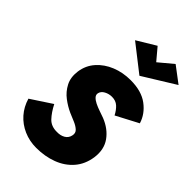

<svg xmlns="http://www.w3.org/2000/svg" viewBox="-295 -1109 1245 1245"><g transform="rotate(45 328.0 -486.5)"><path d="M449 -917 546 -998 656 -915 434 -778 251 -921 380 -999ZM173 -258Q199 -207 230 -174Q261 -141 314 -142Q346 -141 370 -155Q394 -169 400 -197Q406 -223 389 -239Q372 -255 344 -267Q316 -279 287 -291Q247 -309 208.5 -338Q170 -367 147 -411Q124 -455 132 -515Q141 -578 181.5 -623.5Q222 -669 282.5 -693.5Q343 -718 414 -718Q514 -718 574 -673Q634 -628 654 -562L502 -482Q485 -515 462.5 -535.5Q440 -556 405 -556Q377 -556 353 -543Q329 -530 324 -508Q320 -491 332.5 -477.5Q345 -464 366.5 -453.5Q388 -443 413 -434.5Q438 -426 460 -418Q533 -389 572.5 -333.5Q612 -278 601 -198Q590 -124 546.5 -74Q503 -24 436.5 1Q370 26 291 26Q229 26 175.5 2.5Q122 -21 84.5 -63.5Q47 -106 30 -164Z"/></g></svg>

Font: Jost* Heavy
Style: Italic
Weight: 800
Italic angle: -10°
Version: Version 3.7